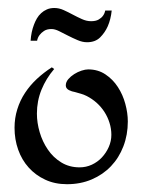

<svg xmlns="http://www.w3.org/2000/svg" viewBox="-20 -454 363 490"><path d="M306.2 -144Q306.2 -109.9 294.9 -80.6Q283.7 -51.3 263.2 -29.8Q242.7 -8.3 214.1 3.9Q185.5 16.1 150.9 16.1Q120.1 16.1 95.5 4.6Q70.8 -6.8 53.2 -26.4Q35.6 -45.9 26.4 -72Q17.1 -98.1 17.1 -127.9Q17.1 -152.8 24.2 -175.3Q31.2 -197.8 43.9 -217Q56.6 -236.3 74.2 -252.7Q91.8 -269 112.3 -282.2L118.2 -277.8Q97.7 -253.9 85.9 -225.1Q74.2 -196.3 74.2 -164.1Q74.2 -140.6 81.3 -116.5Q88.4 -92.3 102.1 -72.3Q115.7 -52.2 136.2 -39.6Q156.7 -26.9 183.1 -26.9Q199.7 -26.9 214.4 -33.7Q229 -40.5 240 -52.2Q251 -64 257.6 -78.9Q264.2 -93.8 264.2 -109.9Q264.2 -125.5 259.5 -140.4Q254.9 -155.3 246.6 -168.2Q238.3 -181.2 226.6 -191.7Q214.8 -202.1 201.2 -209Q193.4 -212.9 186.3 -214.8Q179.2 -216.8 170.9 -219.2Q167.5 -219.7 163.6 -220.9Q159.7 -222.2 156.2 -223.9Q152.8 -225.6 150.4 -228.5Q147.9 -231.4 147.9 -235.8Q147.9 -244.6 154.3 -252Q160.6 -259.3 169.4 -264.9Q178.2 -270.5 188 -273.7Q197.8 -276.9 205.1 -276.9Q230 -276.9 249 -264.2Q268.1 -251.5 280.8 -231.9Q293.5 -212.4 299.8 -189Q306.2 -165.5 306.2 -144ZM58.1 -350.1Q59.6 -373 66.9 -391.6Q69.8 -399.4 74.2 -407Q78.6 -414.6 85 -420.4Q91.3 -426.3 99.6 -429.9Q107.9 -433.6 118.7 -433.6Q130.9 -433.6 142.6 -428.2Q154.3 -422.9 165.8 -416.7Q177.2 -410.6 189 -405.3Q200.7 -399.9 212.4 -399.9Q224.6 -399.9 231.7 -404.1Q238.8 -408.2 242.7 -413.6Q247.1 -419.4 248.5 -427.2H265.1Q262.7 -404.3 254.9 -386.7Q248 -371.1 235.6 -358.6Q223.1 -346.2 202.1 -346.2Q190.4 -346.2 178 -351.6Q165.5 -356.9 153.6 -363Q141.6 -369.1 130.9 -374.5Q120.1 -379.9 111.3 -379.9Q99.6 -379.9 92.3 -375Q85 -370.1 81.1 -364.7Q76.2 -358.4 74.7 -350.1Z"/></svg>

Font: Montez
Style: Regular
Weight: 400
Designer: Astigmatic (AOETI)
Foundry: Astigmatic (AOETI)
Version: Version 1.001